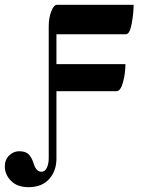

<svg xmlns="http://www.w3.org/2000/svg" viewBox="-84 -494 606 796"><path d="M-64 196Q-64 168 -46 150.5Q-28 133 -4 133Q23 133 35.5 146.5Q48 160 56 185Q66 218 88 218Q103 218 110.5 201Q118 184 118 162V-384Q118 -420 128.5 -447Q139 -474 152 -474H470Q470 -440 462 -396Q454 -352 438 -352H150V-228H436Q436 -190 426 -153Q416 -116 399 -116H150V164Q150 214 120 248Q90 282 34 282Q-12 282 -38 256Q-64 230 -64 196Z"/></svg>

Font: Old Standard TT
Style: Bold
Weight: 700
Designer: Alexey Kryukov <alexios@thessalonica.org.ru>
Version: Version 2.2